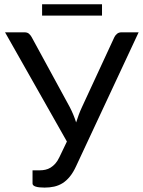

<svg xmlns="http://www.w3.org/2000/svg" viewBox="-20 -867 666 894"><path d="M625.5 -716.5 334.5 -93.5Q321 -64 305.2 -44.8Q289.5 -25.5 271.5 -14.2Q253.5 -3 232.5 1.8Q211.5 6.5 187.5 6.5Q160.5 6.5 146 1.8Q131.5 -3 131.5 -12.5V-74H166.5Q179 -74 191.5 -76.8Q204 -79.5 215.5 -86.5Q227 -93.5 237.5 -105.2Q248 -117 256.5 -135L291.5 -208L3.5 -716.5H94Q107 -716.5 114.5 -710.2Q122 -704 127.5 -694L304.5 -369Q323 -333.5 334.5 -297Q340 -315 346.8 -333Q353.5 -351 362 -369L512.5 -694Q516.5 -702.5 524.8 -709.5Q533 -716.5 545.5 -716.5ZM176 -847H455V-794.5H176Z"/></svg>

Font: Lato
Style: Regular
Weight: 400
Designer: Lukasz Dziedzic with Adam Twardoch and Botio Nikoltchev
Foundry: tyPoland Lukasz Dziedzic
Version: Version 2.010; 2014-09-01; http://www.latofonts.com/; ttfaut